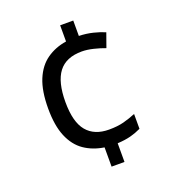

<svg xmlns="http://www.w3.org/2000/svg" viewBox="-134 -825 840 937"><g transform="rotate(-20 286.0 -357.0)"><path d="M353 -644Q391 -643 425.5 -634.5Q460 -626 485 -615L459 -542Q433 -552 400 -560Q367 -568 340 -568Q258 -568 219.5 -517.5Q181 -467 181 -363Q181 -259 220.5 -211.5Q260 -164 336 -164Q380 -164 412.5 -172.5Q445 -181 476 -194V-117Q449 -104 420 -96.5Q391 -89 352 -87V10H285V-90Q226 -99 182.5 -129Q139 -159 115 -216Q91 -273 91 -362Q91 -453 115 -511Q139 -569 183 -600Q227 -631 285 -640V-724H353Z"/></g></svg>

Font: Noto Sans Tifinagh Ahaggar
Style: Regular
Weight: 400
Designer: JamraPatel
Foundry: JamraPatel LLC
Version: Version 2.006; ttfautohint (v1.8.4.7-5d5b)